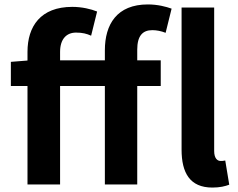

<svg xmlns="http://www.w3.org/2000/svg" viewBox="-20 -832 1075 866"><path d="M938 14C972 14 996 8 1014 1L996 -108C986 -106 981 -106 975 -106C961 -106 946 -117 946 -151V-798H799V-157C799 -53 836 14 938 14ZM453 0H599V-444H705V-560H599V-608C599 -670 623 -696 667 -696C686 -696 707 -692 727 -684L754 -793C729 -802 691 -812 647 -812C507 -812 453 -722 453 -605V-560H251V-598C251 -656 280 -685 323 -685C352 -685 371 -680 391 -671L418 -780C391 -791 350 -801 306 -801C163 -801 104 -713 104 -598V-559L29 -553V-444H104V0H251V-444H453Z"/></svg>

Font: Source Han Sans JP
Style: Bold
Weight: 700
Designer: Ryoko NISHIZUKA 西塚涼子 (kana, bopomofo & ideographs); Paul D. Hunt (Latin, Greek & Cyrillic); Sandoll Communications 산돌커뮤니
Foundry: Adobe
Version: Version 2.002;hotconv 1.0.116;makeotfexe 2.5.65601